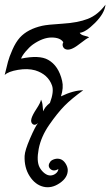

<svg xmlns="http://www.w3.org/2000/svg" viewBox="-55 -805 470 819"><path d="M395 -785Q391 -748 350.5 -707.5Q310 -667 285 -665Q290 -656 306 -652.5Q322 -649 325 -645Q318 -644 281.5 -615.5Q245 -587 225 -595Q217 -598 213.5 -606.5Q210 -615 215 -625Q202 -645 165 -645Q128 -645 85 -615Q70 -604 54.5 -585.5Q39 -567 35 -555Q113 -571 150 -550Q195 -525 210 -460Q217 -431 205 -394Q259 -420 300 -420Q250 -384 220 -353.5Q190 -323 155 -272.5Q120 -222 110 -169.5Q100 -117 114 -91Q122 -76 135 -66Q148 -56 160.5 -56.5Q173 -57 183 -65Q193 -73 194 -84Q172 -71 158 -86Q147 -99 160 -116Q166 -123 178.5 -126.5Q191 -130 203 -126Q215 -122 224 -108.5Q233 -95 234 -81Q235 -48 200 -24Q165 0 130 -8.5Q95 -17 71.5 -53.5Q48 -90 50 -140Q51 -163 73 -214Q95 -265 107 -280Q94 -268 84.5 -275.5Q75 -283 79 -298.5Q83 -314 100.5 -340.5Q118 -367 120 -380Q126 -368 127 -352Q128 -336 130 -330Q134 -347 158 -366Q176 -414 167 -440Q150 -488 95 -505Q63 -514 21.5 -507Q-20 -500 -35 -485Q-26 -522 -21 -541.5Q-16 -561 -2 -593Q12 -625 30 -645Q63 -681 125 -695Q147 -700 212 -704Q277 -708 319.5 -724.5Q362 -741 395 -785Z"/></svg>

Font: SOV_mook
Style: Book
Weight: 400
Version: Version 1.00